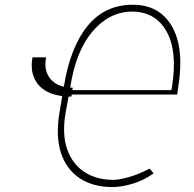

<svg xmlns="http://www.w3.org/2000/svg" viewBox="-20 -767 809 799"><path d="M115.1 -528.4H171.9Q162.6 -481.5 182.7 -448.9Q202.8 -416.2 245.7 -405.9V-406.2Q272 -570 344.1 -658.7Q416.2 -747.5 532.7 -747.2Q643.5 -747.5 695.7 -657Q747.9 -566.4 721.6 -403.4L717.3 -373.6H278.4L277 -365.1Q271 -365.1 265.3 -365.1L252.8 -296.9Q237.6 -207 259.9 -144.9Q282.3 -82.7 332.4 -50.6Q382.5 -18.5 450.3 -18.5Q472.3 -18.1 513.7 -29.3Q555 -40.5 602.3 -65.3L619.3 -45.5Q575.6 -14.9 530 -1.8Q484.4 11.4 447.4 11.4Q368.6 11.4 313.2 -24.3Q257.8 -60 234.4 -128.9Q210.9 -197.8 227.3 -296.9L239 -367.2Q169 -376.1 136.2 -418.7Q103.3 -461.3 115.1 -528.4ZM272 -402.3Q277.3 -402 282.7 -402L281.2 -392H693.2L696 -407.7Q719.1 -555 672.8 -636.7Q626.4 -718.4 529.8 -718.8Q435.7 -718.4 365.9 -637.3Q296.2 -556.1 272.7 -406.2Z"/></svg>

Font: Inter UI Thin
Style: Italic
Weight: 100
Italic angle: -9.39999°
Designer: Rasmus Andersson
Foundry: rsms
Version: 3.2;8d6f07862